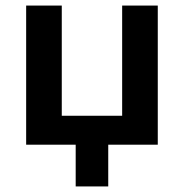

<svg xmlns="http://www.w3.org/2000/svg" viewBox="-20 -520 660 690"><path d="M74 0V-500H202V-104H419V-500H547V0ZM252 150V-59H369V150Z"/></svg>

Font: Geologica Medium
Style: Regular
Weight: 500
Designer: Sindre Bremnes, Frode Helland
Foundry: Monokrom Skriftforlag AS
Version: Version 1.010;gftools[0.9.28]